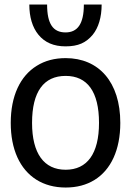

<svg xmlns="http://www.w3.org/2000/svg" viewBox="-20 -819 583 854"><path d="M353 -798.8C353 -712.4 324.7 -674.8 271.5 -674.8C216.3 -674.8 189.5 -712.4 189.5 -798.8H110.4C110.4 -743.7 124 -697.3 150.9 -664.6C179.2 -629.9 219.2 -612.8 271.5 -612.8C328.1 -612.8 362.8 -628.9 392.6 -664.6C418 -695.8 432.1 -742.7 432.1 -798.8ZM515.1 -272.5C515.1 -454.1 419.4 -560.5 272 -560.5C223.1 -560.5 180.2 -549.3 143.6 -526.4C69.8 -481 27.8 -392.1 27.8 -272.5C27.8 -213.9 37.6 -163.1 57.1 -119.6C96.2 -33.2 171.9 15.1 272 15.1C321.3 15.1 363.8 3.9 400.4 -18.6C473.1 -63.5 515.1 -151.9 515.1 -272.5ZM420.4 -272.5C420.4 -135.3 367.7 -64 272 -64C175.8 -64 122.6 -136.2 122.6 -272.5C122.6 -411.6 174.8 -481.4 272 -481.4C368.2 -481.4 420.4 -411.6 420.4 -272.5Z"/></svg>

Font: SG Kara
Style: Regular
Weight: 400
Designer: Damoon Khanjanzadeh
Version: Version 1.000